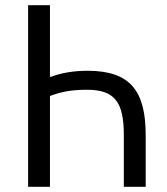

<svg xmlns="http://www.w3.org/2000/svg" viewBox="-20 -718 640 738"><path d="M88 0H172V-349C214 -365 254 -373 314 -373C421 -373 456 -326 456 -198V0H540V-198C540 -366 483 -446 317 -446C261 -446 213 -437 177 -423H172V-698H88Z"/></svg>

Font: IBM Plex Mono
Style: Regular
Weight: 400
Monospace: yes
Designer: Mike Abbink, Paul van der Laan, Pieter van Rosmalen
Foundry: Bold Monday
Version: Version 2.004